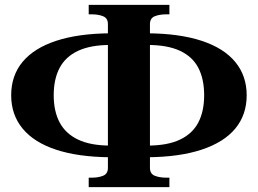

<svg xmlns="http://www.w3.org/2000/svg" viewBox="-20 -750 1061 790"><path d="M424 -59V-651Q424 -675 404.5 -683Q385 -691 358 -691H345V-730H677V-691H664Q636 -691 616.5 -683Q597 -675 597 -651V-59Q597 -35 616.5 -27Q636 -19 664 -19H677V20H345V-19H358Q385 -19 404.5 -27Q424 -35 424 -59ZM434 -613V-565Q353 -565 301.5 -541Q250 -517 225.5 -471Q201 -425 201 -358Q201 -292 225.5 -246Q250 -200 301.5 -175.5Q353 -151 434 -151V-103Q302 -104 211 -134Q120 -164 73 -221Q26 -278 26 -358Q26 -439 73 -495.5Q120 -552 211 -582Q302 -612 434 -613ZM587 -103V-151Q669 -151 720.5 -175.5Q772 -200 796 -246Q820 -292 820 -358Q820 -425 796 -471Q772 -517 720.5 -541Q669 -565 587 -565V-613Q719 -612 810 -582Q901 -552 948 -495Q995 -438 995 -358Q995 -278 948.5 -221.5Q902 -165 810.5 -134.5Q719 -104 587 -103Z"/></svg>

Font: Roboto Serif 120pt Expanded SemiBold
Style: Regular
Weight: 600
Width: 7
Designer: Greg Gazdowicz
Foundry: Commercial Type
Version: Version 1.008